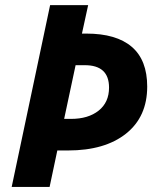

<svg xmlns="http://www.w3.org/2000/svg" viewBox="-20 -734 620 754"><path d="M231.9 -267.1 276.9 -478H313C376.5 -478 408.2 -448.7 408.2 -390.1C408.2 -351.4 394.6 -321.2 367.4 -299.6C340.3 -277.9 304 -267.1 258.8 -267.1ZM558.1 -394C558.1 -463.4 537.9 -515.4 497.6 -550C457.2 -584.7 397.6 -602.1 318.8 -602.1H301.8L326.2 -713.9H176.8L25.9 0H174.8L205.1 -143.1H247.1C343.4 -143.1 419.4 -165.1 474.9 -209.2C530.4 -253.3 558.1 -314.9 558.1 -394Z"/></svg>

Font: OpenSans
Style: Bold Italic
Weight: 700
Italic angle: -12°
Foundry: Ascender Corporation
Version: Version 1.10; ttfautohint (v1.2) -l 8 -r 50 -G 200 -x 14 -D 